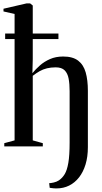

<svg xmlns="http://www.w3.org/2000/svg" viewBox="-22 -838 583 1099"><path d="M301.5 240.5Q294 240.5 286.8 240Q279.5 239.5 273 238.5Q266.5 237.5 262.5 237L259.5 210.5Q268 210.5 285 206.8Q302 203 315 194.5Q335 181 348.5 158.5Q362 136 369.2 93.8Q376.5 51.5 376.5 -22V-316Q376.5 -357.5 370.8 -388Q365 -418.5 348 -435.5Q331 -452.5 297 -452.5Q269.5 -452.5 246.8 -447Q224 -441.5 204.8 -430.5Q185.5 -419.5 165.5 -404V-34.5L223 -18.5V0H2.5V-18.5L61.5 -34.5V-758L-2 -772.5V-788L130 -818.5H150.5L165.5 -806.5V-500L163.5 -419Q182 -442 206.8 -463.8Q231.5 -485.5 264.5 -500Q297.5 -514.5 339.5 -514.5Q394.5 -514.5 425.2 -491Q456 -467.5 468.5 -423.5Q481 -379.5 481 -318V4.5Q481 59 467.8 102.8Q454.5 146.5 430.5 177.2Q406.5 208 373.8 224.2Q341 240.5 301.5 240.5ZM7.5 -614.5V-646H312.5V-614.5Z"/></svg>

Font: Merriweather 144pt Medium
Style: Regular
Weight: 500
Version: Version 2.100